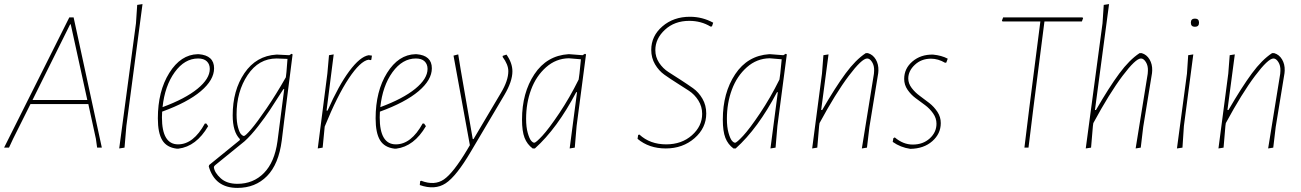

<svg xmlns="http://www.w3.org/2000/svg" viewBox="-28 -722 6363 939"><path d="M332 -637 470 0H447L441 -43L404 -213H121L36 -43L16 0H-8L311 -637ZM315 -603 131 -233H399L318 -603Z M669 -702 590 -106 581 0 555 4 637 -608 643 -698Z M990 -105Q932 -6 845 5H836Q787 -1 765.5 -36.5Q744 -72 744 -143Q744 -276 800 -365.5Q856 -455 939 -457H944Q1019 -451 1019 -388Q1019 -331 954 -276Q889 -221 765 -176Q764 -167 764 -148Q764 -16 843 -16Q918 -16 974 -118H981ZM941 -436Q875 -436 826.5 -369Q778 -302 767 -198Q878 -239 938 -288Q998 -337 998 -385Q998 -408 983.5 -422Q969 -436 941 -436Z M1328 -455 1387 -452 1398 -459 1403 -456 1362 -133 1350 -35Q1335 81 1278 139Q1221 197 1133 197Q1023 197 993 92L995 85L1145 -37V-42Q1110 -77 1110 -158Q1110 -280 1167.5 -364.5Q1225 -449 1324 -455ZM1129 -162Q1129 -125 1136 -99.5Q1143 -74 1151 -65.5Q1159 -57 1165 -57Q1172 -57 1200 -89.5Q1228 -122 1275.5 -191.5Q1323 -261 1370 -344L1373 -370L1378 -434L1325 -436Q1237 -436 1183 -355Q1129 -274 1129 -162ZM1133 177Q1211 177 1263 124Q1315 71 1329 -31L1362 -286H1358Q1315 -219 1292 -184Q1269 -149 1234 -104Q1199 -59 1168 -31L1024 86Q1018 91 1018 96Q1021 122 1051 149.5Q1081 177 1133 177Z M1604 -456 1569 -181H1574Q1628 -304 1680.5 -374.5Q1733 -445 1775 -452L1791 -450L1788 -430L1785 -428L1774 -430Q1734 -423 1678 -339Q1622 -255 1560 -103L1550 0L1526 4L1573 -362L1581 -452Z M2055 -105Q1997 -6 1910 5H1901Q1852 -1 1830.5 -36.5Q1809 -72 1809 -143Q1809 -276 1865 -365.5Q1921 -455 2004 -457H2009Q2084 -451 2084 -388Q2084 -331 2019 -276Q1954 -221 1830 -176Q1829 -167 1829 -148Q1829 -16 1908 -16Q1983 -16 2039 -118H2046ZM2006 -436Q1940 -436 1891.5 -369Q1843 -302 1832 -198Q1943 -239 2003 -288Q2063 -337 2063 -385Q2063 -408 2048.5 -422Q2034 -436 2006 -436Z M2213 -456 2225 -382 2284 -42H2288L2422 -268Q2458 -328 2458 -374Q2458 -406 2430 -444L2431 -449L2449 -455Q2478 -414 2478 -373Q2478 -324 2439 -258L2275 19Q2204 140 2151.5 174.5Q2099 209 2025 183L2027 164L2032 162Q2097 187 2143 155.5Q2189 124 2257 10L2270 -12L2190 -450Z M2752 -457H2756L2821 -452L2833 -459L2838 -456L2792 -106L2783 0L2758 4L2794 -271H2790Q2697 -94 2588 4H2577Q2550 -16 2537.5 -48Q2525 -80 2525 -137Q2525 -268 2585.5 -359Q2646 -450 2752 -457ZM2545 -141Q2545 -100 2553 -72Q2561 -44 2569.5 -34Q2578 -24 2585 -24Q2593 -24 2624.5 -58Q2656 -92 2707 -168Q2758 -244 2802 -333L2806 -362L2813 -432L2754 -437Q2691 -436 2642.5 -393Q2594 -350 2569.5 -284Q2545 -218 2545 -141Z M3346 -640Q3407 -640 3460 -611L3454 -593L3447 -592Q3401 -620 3343 -620Q3271 -620 3224 -576.5Q3177 -533 3177 -477Q3177 -443 3195.5 -415Q3214 -387 3241.5 -369.5Q3269 -352 3301.5 -331Q3334 -310 3361.5 -290.5Q3389 -271 3407.5 -239Q3426 -207 3426 -167Q3426 -96 3368.5 -46Q3311 4 3228 4Q3146 4 3090 -43L3093 -62L3099 -64Q3151 -16 3230 -16Q3306 -16 3356 -60.5Q3406 -105 3406 -165Q3406 -201 3387.5 -230.5Q3369 -260 3341.5 -278Q3314 -296 3281.5 -316.5Q3249 -337 3221.5 -356.5Q3194 -376 3175.5 -407.5Q3157 -439 3157 -478Q3157 -546 3211.5 -593Q3266 -640 3346 -640Z M3734 -457H3738L3803 -452L3815 -459L3820 -456L3774 -106L3765 0L3740 4L3776 -271H3772Q3679 -94 3570 4H3559Q3532 -16 3519.5 -48Q3507 -80 3507 -137Q3507 -268 3567.5 -359Q3628 -450 3734 -457ZM3527 -141Q3527 -100 3535 -72Q3543 -44 3551.5 -34Q3560 -24 3567 -24Q3575 -24 3606.5 -58Q3638 -92 3689 -168Q3740 -244 3784 -333L3788 -362L3795 -432L3736 -437Q3673 -436 3624.5 -393Q3576 -350 3551.5 -284Q3527 -218 3527 -141Z M3944 4 3992 -362 3999 -452 4024 -456 3988 -184H3993Q4058 -296 4107.5 -363Q4157 -430 4206 -462H4217Q4241 -455 4255 -431.5Q4269 -408 4268 -377L4267 -364L4224 -101L4212 0L4187 4L4246 -361L4247 -376Q4248 -401 4237 -418.5Q4226 -436 4213 -436Q4187 -436 4123 -351Q4059 -266 3980 -120L3978 -106L3969 0Z M4535 -455Q4577 -451 4607 -435L4600 -416L4594 -415Q4560 -435 4525 -435Q4478 -435 4446 -405Q4414 -375 4414 -338Q4414 -314 4430.5 -292Q4447 -270 4470.5 -253Q4494 -236 4517 -218Q4540 -200 4556.5 -175Q4573 -150 4573 -120Q4573 -68 4531.5 -31.5Q4490 5 4424 6Q4376 -1 4338 -28L4341 -46L4348 -50Q4389 -15 4436 -15Q4486 -15 4519 -45Q4552 -75 4552 -117Q4552 -144 4535.5 -167.5Q4519 -191 4496 -208Q4473 -225 4450 -242Q4427 -259 4410.5 -283Q4394 -307 4394 -336Q4394 -387 4434.5 -421.5Q4475 -456 4535 -455Z M5266 -637 5269 -633 5263 -617H5080L5026 -195L5002 0H4982L5006 -195L5060 -617H4875L4872 -621L4878 -637Z M5556 -462Q5580 -455 5594 -431.5Q5608 -408 5607 -377L5606 -364L5563 -101L5551 0L5526 4L5585 -361L5586 -376Q5587 -401 5576 -418.5Q5565 -436 5552 -436Q5526 -436 5462 -351Q5398 -266 5319 -120L5317 -106L5308 0L5282 4L5364 -608L5370 -698L5396 -702L5327 -184H5332Q5396 -295 5446 -362.5Q5496 -430 5545 -462Z M5796 -611Q5796 -631 5816 -631Q5836 -631 5836 -611Q5836 -591 5816 -591Q5796 -591 5796 -611ZM5808 -456 5762 -106 5755 0 5728 4 5777 -362 5783 -452Z M5931 4 5979 -362 5986 -452 6011 -456 5975 -184H5980Q6045 -296 6094.5 -363Q6144 -430 6193 -462H6204Q6228 -455 6242 -431.5Q6256 -408 6255 -377L6254 -364L6211 -101L6199 0L6174 4L6233 -361L6234 -376Q6235 -401 6224 -418.5Q6213 -436 6200 -436Q6174 -436 6110 -351Q6046 -266 5967 -120L5965 -106L5956 0Z"/></svg>

Font: Alegreya Sans Thin
Style: Italic
Weight: 100
Italic angle: -7°
Designer: Juan Pablo del Peral
Foundry: Huerta Tipografica
Version: Version 2.007